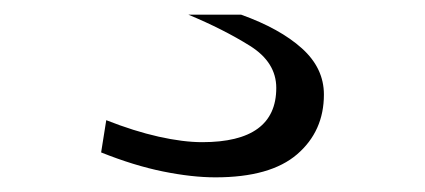

<svg xmlns="http://www.w3.org/2000/svg" viewBox="-20 -22 580 262"><path d="M125 142Q163 157 196.5 164.5Q230 172 256 172Q357 172 357 98Q357 63 321 40.5Q285 18 237 -2H309Q362 17 392 44Q422 71 422 107Q422 157 385.5 188.5Q349 220 274 220Q242 220 202.5 212Q163 204 118 186Z"/></svg>

Font: Georama ExtraExtended Light
Style: Regular
Weight: 300
Width: 8
Designer: Jean-Baptiste Levee
Foundry: Production Type
Version: Version 1.000